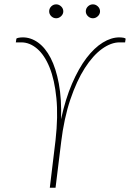

<svg xmlns="http://www.w3.org/2000/svg" viewBox="-20 -884 612 904"><path d="M54.5 0ZM240.5 -212.5 241.5 -224 251.5 -304H264Q265 -309 265.8 -313.8Q266.5 -318.5 267.5 -323Q267.5 -318.5 267.5 -313.8Q267.5 -309 267 -304H279L270.5 -236L241.5 0H214.5L241.5 -224Q254 -336 245.5 -422Q237 -508 213.5 -566.2Q190 -624.5 155 -654.5Q120 -684.5 80.5 -684.5H54.5L57 -701Q57.5 -704.5 67.5 -706.2Q77.5 -708 87.5 -708Q125.5 -708 159.5 -683.5Q193.5 -659 218.5 -610.8Q243.5 -562.5 257 -490.2Q270.5 -418 267.5 -323Q288 -418 319.2 -490.2Q350.5 -562.5 387.2 -610.8Q424 -659 463.8 -683.5Q503.5 -708 542 -708Q547 -708 552.2 -707.5Q557.5 -707 561.8 -706.2Q566 -705.5 568.8 -704Q571.5 -702.5 571.5 -701L569 -684.5H543Q503 -684.5 460.2 -653.8Q417.5 -623 379.2 -563.2Q341 -503.5 311.2 -415.5Q281.5 -327.5 267.5 -212.5ZM249 -212.5Q255 -260.5 264 -304H267Q266 -282 264 -259.2Q262 -236.5 259.5 -212.5ZM278 -830.5Q278 -817.5 267.8 -807.8Q257.5 -798 244.5 -798Q231 -798 221.2 -807.8Q211.5 -817.5 211.5 -830.5Q211.5 -844 221.2 -853.8Q231 -863.5 244.5 -863.5Q257.5 -863.5 267.8 -853.8Q278 -844 278 -830.5ZM451 -830.5Q451 -817.5 440.8 -807.8Q430.5 -798 417.5 -798Q404 -798 394 -807.8Q384 -817.5 384 -830.5Q384 -844 394 -853.8Q404 -863.5 417.5 -863.5Q430.5 -863.5 440.8 -853.8Q451 -844 451 -830.5Z"/></svg>

Font: Lato Thin
Style: Italic
Weight: 200
Italic angle: -7°
Designer: Lukasz Dziedzic
Foundry: tyPoland Lukasz Dziedzic
Version: Version 2.007; 2014-02-27